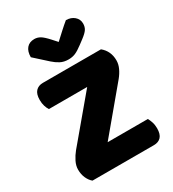

<svg xmlns="http://www.w3.org/2000/svg" viewBox="-202 -958 963 1068"><g transform="rotate(-30 280.0 -423.5)"><path d="M73 0Q56 -14 45 -38Q34 -62 34 -93Q34 -118 47 -144Q60 -170 78 -192L308 -466H62Q54 -478 48.5 -495.5Q43 -513 43 -535Q43 -573 60 -591Q77 -609 106 -609H479Q523 -573 523 -513Q523 -488 511.5 -463.5Q500 -439 482 -417L253 -143H511Q518 -131 524 -113Q530 -95 530 -73Q530 -35 513.5 -17.5Q497 0 468 0ZM296 -762Q321 -785 345 -807Q369 -829 391 -847Q423 -847 444 -829Q465 -811 465 -783Q465 -762 455 -746.5Q445 -731 417 -710L389 -689Q360 -667 340 -658.5Q320 -650 296 -650Q266 -650 244 -661.5Q222 -673 202 -691L119 -766Q119 -803 136.5 -823.5Q154 -844 186 -844Q206 -844 223.5 -833.5Q241 -823 269 -792Z"/></g></svg>

Font: Baloo Da 2 ExtraBold
Style: Regular
Weight: 800
Designer: Noopur Datye, Sulekha Rajkumar and Ek Type
Foundry: Ek Type
Version: Version 1.640;hotconv 1.0.111;makeotfexe 2.5.65597; ttfautoh